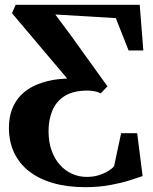

<svg xmlns="http://www.w3.org/2000/svg" viewBox="-20 -763 632 795"><path d="M333.5 12Q258.5 12 199.8 -5Q141 -22 100.2 -54Q59.5 -86 38.2 -131.2Q17 -176.5 17 -233.5Q17 -278 30 -311.2Q43 -344.5 66.2 -368.5Q89.5 -392.5 121.2 -407.5Q153 -422.5 190 -430Q206 -433.5 223.2 -435.2Q240.5 -437 258 -438L29.5 -708.5L45 -743H558.5L573.5 -554H512.5L459.5 -688L209 -703L274 -615.5L425 -405.5L397 -376.5Q385 -382.5 371.8 -385.2Q358.5 -388 339.5 -388Q279.5 -387 245 -363.8Q210.5 -340.5 195.8 -302.8Q181 -265 181 -220.5Q181 -175 193.8 -139.5Q206.5 -104 228.5 -79.8Q250.5 -55.5 279 -43Q307.5 -30.5 339 -30.5Q367.5 -30.5 391 -38.2Q414.5 -46 430.5 -56.2Q446.5 -66.5 452.5 -75.5L481.5 -211.5H548L570.5 -34Q555 -28.5 520.2 -17.2Q485.5 -6 437.5 3Q389.5 12 333.5 12Z"/></svg>

Font: Merriweather 96pt
Style: Bold
Weight: 700
Version: Version 2.100